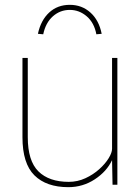

<svg xmlns="http://www.w3.org/2000/svg" viewBox="-20 -765 578 795"><path d="M263 10Q172 10 122.5 -39Q73 -88 73 -197V-525H95V-197Q95 -99 139 -55.5Q183 -12 265 -12Q301 -12 333.5 -27Q366 -42 391 -64.5Q416 -87 430 -110Q444 -133 444 -149V-525H466V0H446L444 -102Q422 -55 372.5 -22.5Q323 10 263 10ZM159 -623 137 -625Q149 -681 183.5 -713Q218 -745 269 -745Q319 -745 354.5 -713Q390 -681 401 -625L379 -623Q370 -671 339 -697.5Q308 -724 269 -724Q229 -724 199 -697.5Q169 -671 159 -623Z"/></svg>

Font: Lexend Thin
Style: Regular
Weight: 100
Designer: Bonnie Shaver-Troup, Thomas Jockin
Foundry: Lexend
Version: Version 1.007; ttfautohint (v1.8.3)